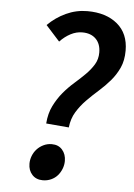

<svg xmlns="http://www.w3.org/2000/svg" viewBox="-51 -721 540 773"><g transform="rotate(5 219.0 -335.0)"><path d="M145 -217Q148 -258 163.5 -289Q179 -320 199.5 -344.5Q220 -369 243.5 -389.5Q267 -410 287 -430Q307 -450 320 -471.5Q333 -493 333 -520Q333 -555 313 -575Q293 -595 258 -595Q234 -595 211 -583Q188 -571 168 -550L112 -612Q144 -644 185 -663Q226 -682 271 -682Q347 -682 392.5 -644Q438 -606 438 -537Q438 -497 424.5 -467.5Q411 -438 390 -413.5Q369 -389 344 -367Q319 -345 296.5 -322Q274 -299 257.5 -272Q241 -245 237 -209ZM151 12Q124 12 108 -5.5Q92 -23 92 -50Q92 -66 98 -81.5Q104 -97 115 -109Q126 -121 141.5 -128.5Q157 -136 175 -136Q202 -136 217.5 -118Q233 -100 233 -73Q233 -57 227 -41.5Q221 -26 210.5 -14Q200 -2 184.5 5Q169 12 151 12Z"/></g></svg>

Font: TypoPRO Source Sans Pro
Style: Italic
Weight: 600
Italic angle: -11°
Designer: Paul D. Hunt
Foundry: Adobe Systems Incorporated
Version: Version 1.075;PS 2.000;hotconv 1.0.86;makeotf.lib2.5.63406